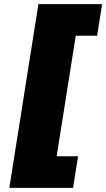

<svg xmlns="http://www.w3.org/2000/svg" viewBox="-20 -725 512 925"><path d="M25 180 165 -705H472L448 -553H345L253 28H356L332 180Z"/></svg>

Font: Winston Black
Style: Italic
Weight: 900
Italic angle: -9°
Designer: Original fonts by Vernon Adams / Changes by Cristiano Sobral
Foundry: VOriginal fonts by Vernon Adams / Changes by Cristiano Sobral
Version: Version 2.503;July 17, 2020;FontCreator 13.0.0.2655 64-bit